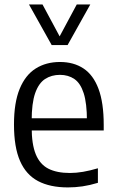

<svg xmlns="http://www.w3.org/2000/svg" viewBox="-20 -828 519 858"><path d="M283.5 9.5Q203.5 9.5 150 -18.8Q96.5 -47 69.5 -108.8Q42.5 -170.5 42.5 -271.5Q42.5 -369.5 68 -431.2Q93.5 -493 139.8 -522Q186 -551 248 -551Q309.5 -551 353.2 -522Q397 -493 420.2 -431Q443.5 -369 443.5 -270V-245H90.5V-299.5H384L368.5 -288Q368.5 -366.5 354 -411.5Q339.5 -456.5 312.2 -475Q285 -493.5 248 -493.5Q210 -493.5 181.5 -475Q153 -456.5 137.2 -411.8Q121.5 -367 121.5 -288V-259.5Q121.5 -183 140 -138.2Q158.5 -93.5 196.2 -74.2Q234 -55 292.5 -55Q320.5 -55 351.2 -60.2Q382 -65.5 417.5 -76V-11Q381 0 348.5 4.8Q316 9.5 283.5 9.5ZM211 -626.5 109.5 -808H170L253.5 -652.5H239.5L323 -808H383.5L282 -626.5Z"/></svg>

Font: Encode Sans SemiCondensed
Style: Regular
Weight: 400
Width: 4
Designer: Multiple Designers
Foundry: Impallari Type
Version: Version 3.002